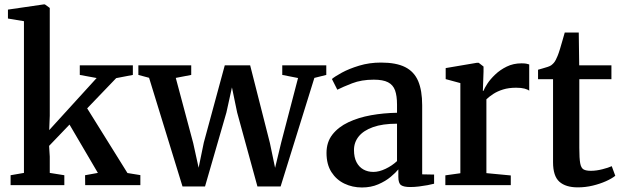

<svg xmlns="http://www.w3.org/2000/svg" viewBox="-20 -839 2817 870"><path d="M28 0V-45L88.5 -55.5V-743L16 -755V-795.5L177.5 -819H183.5L205.5 -803V-314.5L203 -249.5L418 -485.5L341.5 -499.5V-543H582V-499.5L506.5 -485L375 -348L557.5 -55L616 -45.5V0H366L365.5 -45L423.5 -55.5L295 -274.5L202.5 -178L205.5 -129V-55.5L271.5 -45V0Z M607 -499.5V-543H846.5V-499.5L776.5 -486L855.5 -190.5L880 -79L903.5 -193L998.5 -543H1113.5L1203 -191L1226.5 -78.5L1254 -192.5L1330.5 -485.5L1259 -499.5V-543H1458.5V-499.5L1404.5 -486L1251.5 6H1146.5L1054.5 -329.5L1031 -443L1006 -329.5L909 6H807L655.5 -486.5Z M1620 10.5Q1577 10.5 1540.5 -7Q1504 -24.5 1481.8 -59.2Q1459.5 -94 1459.5 -146Q1459.5 -195 1486.2 -229.2Q1513 -263.5 1558.5 -285Q1604 -306.5 1661 -316.8Q1718 -327 1779 -328V-365Q1779 -405 1770 -429.8Q1761 -454.5 1738.2 -466.2Q1715.5 -478 1673.5 -478Q1618 -478 1575.5 -461.5Q1533 -445 1508.5 -432.5L1484 -481Q1496.5 -492 1529 -509.8Q1561.5 -527.5 1607.5 -541.5Q1653.5 -555.5 1706.5 -555.5Q1775 -555.5 1815.8 -535Q1856.5 -514.5 1874.8 -471.8Q1893 -429 1893 -362V-49L1947 -48V-6.5Q1936 -3.5 1917.5 0Q1899 3.5 1878.2 6Q1857.5 8.5 1839 8.5Q1810 8.5 1797.5 0Q1785 -8.5 1785 -37.5V-71.5Q1773.5 -57 1750.2 -37.5Q1727 -18 1694 -3.8Q1661 10.5 1620 10.5ZM1672 -60Q1697.5 -60 1727 -74Q1756.5 -88 1779 -109V-278.5Q1713.5 -278.5 1670.2 -263Q1627 -247.5 1605.5 -220.8Q1584 -194 1584 -159.5Q1584 -126 1595.5 -104Q1607 -82 1626.8 -71Q1646.5 -60 1672 -60Z M1998 0V-44.5L2066 -54V-462.5L1999.5 -480.5V-530.5L2141 -554.5H2149L2171 -537.5V-514.5L2168 -426.5L2171 -428Q2175 -439 2188.2 -459.5Q2201.5 -480 2223.8 -501.2Q2246 -522.5 2276 -537.2Q2306 -552 2343 -552Q2356.5 -552 2364.8 -550.5Q2373 -549 2378 -547V-428Q2371.5 -433.5 2356.8 -437.5Q2342 -441.5 2319 -441.5Q2285 -441.5 2259.5 -433.5Q2234 -425.5 2215.5 -413.5Q2197 -401.5 2184 -389V-54.5L2294.5 -44V0Z M2598 10Q2543.5 10 2514.8 -15.5Q2486 -41 2486 -104V-480H2418V-523Q2427.5 -526 2439.5 -529.2Q2451.5 -532.5 2462 -536Q2472.5 -539.5 2478 -543.5Q2484.5 -548.5 2489.5 -554.2Q2494.5 -560 2498.5 -568Q2502.5 -576 2506.5 -585.5Q2511.5 -597.5 2517.5 -617.2Q2523.5 -637 2529.2 -657.2Q2535 -677.5 2539 -691.5H2602.5L2604.5 -543H2750.5V-480H2605V-169Q2605 -121.5 2609 -99.5Q2613 -77.5 2624.5 -71.2Q2636 -65 2657.5 -65Q2681.5 -65 2709.2 -72Q2737 -79 2752 -86L2768 -42.5Q2752.5 -30 2725.8 -18Q2699 -6 2666 2Q2633 10 2598 10Z"/></svg>

Font: Merriweather 48pt SemiBold
Style: Regular
Weight: 600
Version: Version 2.100